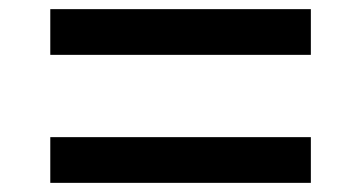

<svg xmlns="http://www.w3.org/2000/svg" viewBox="-20 -560 790 420"><path d="M90 -440V-540H660V-440ZM90 -160V-260H660V-160Z"/></svg>

Font: Martian Mono SemiExpanded
Style: Regular
Weight: 400
Width: 6
Monospace: yes
Designer: Roman Shamin
Foundry: Evil Martians
Version: Version 1.000